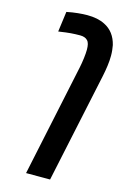

<svg xmlns="http://www.w3.org/2000/svg" viewBox="-132 -701 664 1003"><g transform="rotate(15 200.5 -200.0)"><path d="M115.2 240.2 243.2 -365.2Q248.5 -390.6 252 -418.5Q255.4 -446.3 255.4 -464.8Q255.4 -481.9 252.4 -494.1Q249.5 -506.3 242.2 -513.7Q229 -527.8 202.1 -527.8Q176.3 -527.8 151.9 -525.9Q127.4 -523.9 93.3 -518.6Q91.3 -518.6 89.6 -518.3Q87.9 -518.1 85.9 -517.6L100.6 -627.4Q131.3 -633.8 160.2 -636.7Q189 -639.6 210.9 -639.6Q239.3 -639.6 263.2 -634.8Q287.1 -629.9 306.2 -620.1Q335 -606 353.3 -581.5Q371.6 -557.1 379.9 -522.9Q382.3 -510.3 383.8 -496.1Q385.3 -481.9 385.3 -466.8Q385.3 -439.9 381.3 -411.1Q377.4 -382.3 371.6 -355L245.1 240.2Z"/></g></svg>

Font: Open Sans Condensed
Style: Italic
Weight: 400
Width: 3
Italic angle: -12°
Designer: Monotype Design Team
Foundry: Monotype Imaging Inc.
Version: Version 3.000